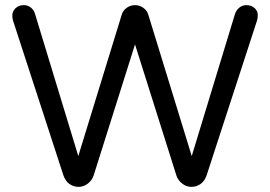

<svg xmlns="http://www.w3.org/2000/svg" viewBox="-20 -723 1051 748"><path d="M286 5Q267 5 251 -6Q235 -17 227 -40L31 -642Q28 -653 28 -659Q27 -678 40 -690.5Q53 -703 72 -703Q89 -703 101 -693Q113 -683 117 -667L285 -115L454 -665Q459 -682 473.5 -692.5Q488 -703 506 -703Q524 -703 538.5 -692.5Q553 -682 558 -665L727 -115L895 -667Q900 -683 912 -693Q924 -703 940 -703Q960 -703 973 -690.5Q986 -678 984 -659Q984 -653 981 -642L785 -40Q777 -17 761 -6Q745 5 726 5Q706 5 689.5 -8Q673 -21 667 -40L506 -550L345 -40Q339 -21 322.5 -8Q306 5 286 5Z"/></svg>

Font: Varela Round
Style: Regular
Weight: 400
Designer: Joe Prince, Avraham Cornfeld
Foundry: Joe Prince, Avraham Cornfeld
Version: Version 3.010; ttfautohint (v1.8.4.7-5d5b)